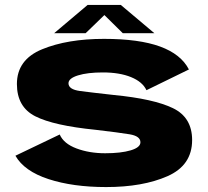

<svg xmlns="http://www.w3.org/2000/svg" viewBox="-20 -753 844 778"><path d="M410 5Q275.5 5 176.8 -27.2Q78 -59.5 42.5 -122L222 -208Q238 -171 290 -151.5Q342 -132 406 -132Q470 -132 509.5 -143.8Q549 -155.5 549 -176.5Q549 -201.5 505.2 -208.8Q461.5 -216 367.5 -227Q197.5 -244 123 -281.8Q48.5 -319.5 48.5 -412.5Q48.5 -511.5 151 -553.5Q253.5 -595.5 401.5 -595.5Q543.5 -595.5 628.5 -564.5Q713.5 -533.5 745.5 -471.5L573.5 -387.5Q557.5 -421.5 511 -440.5Q464.5 -459.5 397 -459.5Q334.5 -459.5 296 -447.5Q257.5 -435.5 257.5 -415.5Q257.5 -390.5 304.5 -384.2Q351.5 -378 442 -368Q602 -352.5 680.2 -315Q758.5 -277.5 758.5 -185.5Q758.5 -83 658.5 -39Q558.5 5 410 5ZM199.5 -618.5 335 -733H469.5L605.5 -618.5H477.5L403 -692L327 -618.5Z"/></svg>

Font: Anybody ExtraExpanded ExtraBold
Style: Regular
Weight: 800
Width: 8
Designer: Tyler Finck
Foundry: Etcetera Type Company
Version: Version 1.010; ttfautohint (v1.8.3) -l 8 -r 50 -G 200 -x 14 